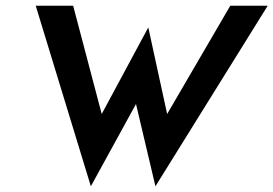

<svg xmlns="http://www.w3.org/2000/svg" viewBox="-20 -600 957 672"><path d="M105 -580 298 52 456 -236 524 52 917 -580H786L565 -201L499 -504L336 -201L236 -580Z"/></svg>

Font: Charger Sport
Style: UltObl
Weight: 1000
Designer: Jasper
Foundry: Cannot Into Space Fonts
Version: Version 1.1